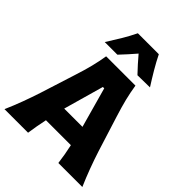

<svg xmlns="http://www.w3.org/2000/svg" viewBox="-294 -1260 1423 1423"><g transform="rotate(45 417.5 -548.5)"><path d="M6.8 0Q35.6 -65.4 62.3 -137.2Q88.9 -209 109.9 -273.9L198.2 -551.8Q222.7 -627.4 237.8 -688Q252.9 -748.5 262.7 -809.6H569.8Q579.6 -746.1 594.5 -686Q609.4 -626 632.8 -551.8L720.2 -273.4Q741.7 -206.1 768.1 -135.5Q794.4 -64.9 822.8 0H571.3Q566.4 -39.1 559.3 -79.6Q552.2 -120.1 543.5 -159.2H282.2Q265.1 -79.1 253.9 0ZM508.3 -315.9 420.4 -631.8H406.2L316.9 -315.9ZM525.9 -874.5Q497.6 -903.8 470.9 -933.8Q444.3 -963.9 418.5 -994.1Q393.1 -964.4 366.7 -935.1Q340.3 -905.8 313 -877H180.7Q215.8 -931.6 248.8 -986.8Q281.7 -1042 308.1 -1096.7H527.8Q554.7 -1042 587.4 -986.8Q620.1 -931.6 655.3 -876.5Z"/></g></svg>

Font: Pinar ExtraBold
Style: Regular
Weight: 800
Designer: Amin Abedi
Version: Version 3.000